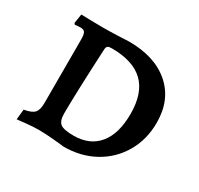

<svg xmlns="http://www.w3.org/2000/svg" viewBox="-116 -644 823 794"><g transform="rotate(30 296.0 -247.0)"><path d="M149 0Q122 0 89.5 3.5Q57 7 47 8L52 -41Q88 -47 100.5 -61Q113 -75 113 -107V-411Q113 -435 107.5 -444Q102 -453 86 -453Q78 -453 70 -452Q62 -451 59 -451L55 -457L62 -501Q73 -501 102 -500Q131 -499 160 -499Q196 -499 235 -500.5Q274 -502 289 -503Q413 -503 484.5 -440.5Q556 -378 556 -269Q556 -189 519 -125.5Q482 -62 417.5 -26.5Q353 9 271 9Q258 7 217.5 3.5Q177 0 149 0ZM216 -424Q205 -201 205 -111Q205 -76 221 -63.5Q237 -51 284 -51Q361 -51 402.5 -101.5Q444 -152 444 -247Q444 -346 393.5 -394.5Q343 -443 241 -443Q227 -443 222 -439Q217 -435 216 -424Z"/></g></svg>

Font: Alegreya SC Medium
Style: Regular
Weight: 500
Designer: Juan Pablo del Peral
Foundry: Huerta Tipografica
Version: Version 2.007; ttfautohint (v1.6)